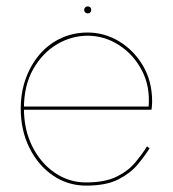

<svg xmlns="http://www.w3.org/2000/svg" viewBox="-20 -572 542 602"><path d="M52 -228H455Q456 -234 456.5 -241Q457 -248 457 -254Q457 -317 428.5 -365.5Q400 -414 354 -442Q308 -470 255 -470Q206 -470 165.5 -449.5Q125 -429 97 -392.5Q69 -356 55 -308Q50 -290 47.5 -271Q45 -252 45 -232Q45 -163 72.5 -108Q100 -53 146.5 -21.5Q193 10 250 10Q313 10 351 -9.5Q389 -29 411.5 -56Q434 -83 449 -107L441 -113Q426 -89 404 -62.5Q382 -36 345.5 -18Q309 0 250 0Q196 0 151.5 -30.5Q107 -61 81 -113.5Q55 -166 55 -232Q55 -304 84 -355Q113 -406 158.5 -433Q204 -460 255 -460Q307 -460 352.5 -431Q398 -402 424.5 -352Q451 -302 446 -238H52ZM244 -541Q244 -536 247.5 -533Q251 -530 255 -530Q260 -530 263 -533Q266 -536 266 -541Q266 -546 263 -549Q260 -552 255 -552Q251 -552 247.5 -549Q244 -546 244 -541Z"/></svg>

Font: Jost Thin
Style: Regular
Weight: 250
Version: Version 3.710